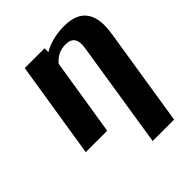

<svg xmlns="http://www.w3.org/2000/svg" viewBox="-206 -661 988 988"><g transform="rotate(-45 288.0 -167.5)"><path d="M46 0H202L269 -420C291 -447 322 -466 364 -466C413 -466 431 -438 422 -381L330 203H486L571 -335C591 -460 553 -538 426 -538C362 -538 311 -522 274 -500V-528H130Z"/></g></svg>

Font: Aerodynamic
Style: BdObl
Weight: 500
Designer: Google
Version: Version 2.000980; 2014